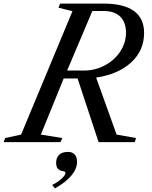

<svg xmlns="http://www.w3.org/2000/svg" viewBox="-84 -790 844 1067"><path d="M347.2 -354H270L143.1 -42L262.2 -22.9L252 0H-64L-55.2 -22.9L33.2 -42L318.8 -728L241.2 -747.1L250 -770H490.2Q716.8 -770 716.8 -606.9Q716.8 -509.3 645 -443.1Q573.2 -377 450.2 -358.9L564 -42L671.9 -22.9L665 0H463.9ZM289.1 -397.9H381.8Q444.3 -397.9 498.3 -426.5Q552.2 -455.1 584.2 -503.7Q616.2 -552.2 616.2 -607.9Q616.2 -666.5 584 -697.8Q551.8 -729 490.2 -729H429.2ZM256.8 159.2Q228 151.9 228 115.2Q228 86.4 244.6 70.3Q261.2 54.2 293.9 54.2Q318.4 54.2 331.3 68.6Q344.2 83 344.2 109.9Q344.2 147.9 312 186.3Q279.8 224.6 221.2 256.8L206.1 237.8Q236.3 223.1 258.1 203.1Q279.8 183.1 279.8 170.9Q279.8 166 275.9 164.1Q272 162.1 256.8 159.2Z"/></svg>

Font: Libre Caslon Text
Style: Italic
Weight: 400
Italic angle: -25°
Designer: Pablo Impallari, Rodrigo Fuenzalida
Foundry: Pablo Impallari, Rodrigo Fuenzalida
Version: Version 1.002